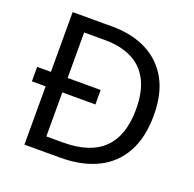

<svg xmlns="http://www.w3.org/2000/svg" viewBox="-126 -843 981 972"><g transform="rotate(20 365.0 -357.0)"><path d="M317 -714Q424 -714 503 -674Q582 -634 625.5 -556.5Q669 -479 669 -364Q669 -244 624.5 -163Q580 -82 496.5 -41Q413 0 295 0H104V-314H30V-392H104V-714ZM304 -637H194V-392H372V-314H194V-77H284Q430 -77 502 -148.5Q574 -220 574 -361Q574 -456 542 -517Q510 -578 450 -607.5Q390 -637 304 -637Z"/></g></svg>

Font: Noto Sans Oriya
Style: Regular
Weight: 400
Designer: Amélie Bonet and Sol Matas
Foundry: Google LLC
Version: Version 2.006